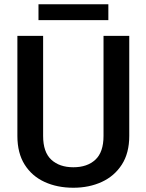

<svg xmlns="http://www.w3.org/2000/svg" viewBox="-20 -881 694 911"><path d="M471.2 -710.9H593.3V-235.8Q593.3 -154.8 558.1 -100.1Q522.9 -45.4 462.9 -17.8Q402.8 9.8 328.1 9.8Q251.5 9.8 191.4 -17.8Q131.3 -45.4 96.9 -100.1Q62.5 -154.8 62.5 -235.8V-710.9H184.6V-235.8Q184.6 -159.2 223.4 -123.3Q262.2 -87.4 328.1 -87.4Q394 -87.4 432.6 -123.3Q471.2 -159.2 471.2 -235.8ZM494.1 -860.8V-785.6H162.6V-860.8Z"/></svg>

Font: Vazirmatn FD Medium
Style: Regular
Weight: 500
Designer: Saber Rastikerdar
Foundry: Saber Rastikerdar
Version: Version 33.003